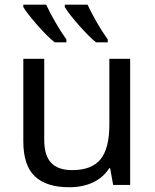

<svg xmlns="http://www.w3.org/2000/svg" viewBox="-20 -786 658 816"><path d="M168 -536.1V-190.9Q168 -126 197 -94.5Q226.1 -63 287.1 -63Q369.6 -63 407.2 -108.9Q444.8 -154.8 444.8 -256.8V-536.1H533.2V0H460.9L448.2 -70.8H443.8Q419.9 -32.2 376 -11.2Q332 9.8 273.9 9.8Q177.2 9.8 128.2 -36.6Q79.1 -83 79.1 -185.1V-536.1ZM438 -606H388.2Q358.9 -629.4 315.9 -678Q272.9 -726.6 255.4 -755.9V-766.1H352.1Q365.7 -736.3 389.9 -693.8Q414.1 -651.4 438 -618.2ZM262.2 -606H212.4Q180.7 -631.3 137.9 -680.2Q95.2 -729 79.1 -755.9V-766.1H176.3Q189.9 -736.3 214.1 -693.8Q238.3 -651.4 262.2 -618.2Z"/></svg>

Font: NotoPenekeko
Style: Regular
Weight: 400
Designer: Monotype Design team
Foundry: Monotype Imaging Inc.
Version: Version 1.04